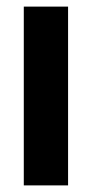

<svg xmlns="http://www.w3.org/2000/svg" viewBox="-20 -561 278 581"><path d="M52 0V-541H186V0Z"/></svg>

Font: Georama SemiBold
Style: Regular
Weight: 600
Designer: Jean-Baptiste Levee
Foundry: Production Type
Version: Version 1.000